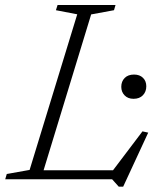

<svg xmlns="http://www.w3.org/2000/svg" viewBox="-44 -702 634 752"><path d="M313 -645.5 116 0H-23.5L-17.5 -20.5L72 -36.5L258.5 -646L175 -662L181.5 -682.5H408.5L402.5 -662ZM388 -21 514 -187.5 536.5 -182.5 438.5 29H421L395 0H77L88.5 -35H428ZM479 -315Q457 -315 444 -328.5Q431 -342 431 -362Q431 -383 444.2 -396.5Q457.5 -410 481 -410Q503 -410 516 -397.2Q529 -384.5 529 -364Q529 -343 515.8 -329Q502.5 -315 479 -315Z"/></svg>

Font: Newsreader Light
Style: Italic
Weight: 300
Italic angle: -17°
Designer: Hugues Gentile
Foundry: Production Type
Version: Version 1.003